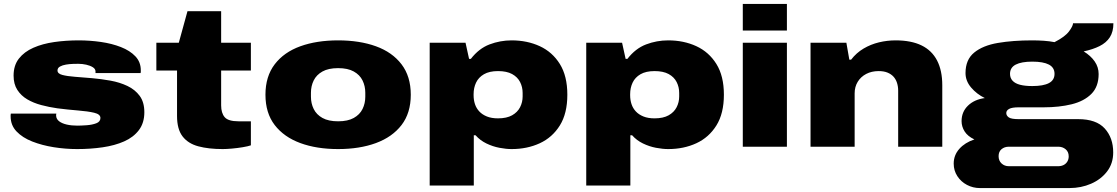

<svg xmlns="http://www.w3.org/2000/svg" viewBox="-20 -745 5674 975"><path d="M372 12Q312 12 252.5 2.5Q193 -7 143.5 -26.5Q94 -46 64 -77.5Q34 -109 34 -154Q34 -157 34 -160.5Q34 -164 35 -168H266Q265 -164 265 -161.5Q265 -159 265 -157Q266 -140 280.5 -129Q295 -118 319 -112.5Q343 -107 372 -107Q392 -107 420 -109Q448 -111 469 -119Q490 -127 490 -146Q490 -165 458 -172.5Q426 -180 376 -184Q326 -188 271 -195Q229 -201 189.5 -211.5Q150 -222 118.5 -240.5Q87 -259 68 -288.5Q49 -318 49 -361Q49 -413 76 -447.5Q103 -482 149.5 -502.5Q196 -523 255.5 -531.5Q315 -540 380 -540Q436 -540 492 -532Q548 -524 594 -506Q640 -488 667.5 -459Q695 -430 695 -388Q695 -385 695 -380.5Q695 -376 694 -374H465V-382Q465 -395 451.5 -403.5Q438 -412 418 -416.5Q398 -421 377 -421Q368 -421 350.5 -420.5Q333 -420 315 -417Q297 -414 284.5 -407Q272 -400 272 -387Q272 -371 296.5 -364.5Q321 -358 361 -355Q401 -352 448 -348Q494 -344 541 -335.5Q588 -327 627 -308.5Q666 -290 689.5 -258Q713 -226 713 -175Q713 -121 685.5 -84.5Q658 -48 610.5 -27Q563 -6 501.5 3Q440 12 372 12Z M1111 12Q1039 12 987 -2Q935 -16 907 -52.5Q879 -89 879 -156V-387H774V-528H888L932 -688H1103V-528H1254V-387H1103V-210Q1103 -171 1121 -150Q1139 -129 1191 -129H1254V-7Q1240 -2 1213 2.5Q1186 7 1158 9.5Q1130 12 1111 12Z M1697 12Q1588 12 1505 -18.5Q1422 -49 1375 -110Q1328 -171 1328 -264Q1328 -357 1375 -418.5Q1422 -480 1505 -510Q1588 -540 1697 -540Q1806 -540 1889 -510Q1972 -480 2019 -418.5Q2066 -357 2066 -264Q2066 -171 2019 -110Q1972 -49 1889 -18.5Q1806 12 1697 12ZM1697 -129Q1746 -129 1776.5 -146Q1807 -163 1821 -191.5Q1835 -220 1835 -254V-274Q1835 -308 1821 -336.5Q1807 -365 1776.5 -382Q1746 -399 1697 -399Q1648 -399 1617.5 -382Q1587 -365 1573 -336.5Q1559 -308 1559 -274V-254Q1559 -220 1573 -191.5Q1587 -163 1617.5 -146Q1648 -129 1697 -129Z M2162 197V-528H2344L2362 -446H2371Q2412 -499 2466 -519.5Q2520 -540 2578 -540Q2657 -540 2721 -510.5Q2785 -481 2823 -420Q2861 -359 2861 -264Q2861 -169 2823 -108Q2785 -47 2721 -17.5Q2657 12 2578 12Q2550 12 2516 5.5Q2482 -1 2450 -16.5Q2418 -32 2395 -58H2386V197ZM2509 -144Q2553 -144 2580.5 -159.5Q2608 -175 2621 -200.5Q2634 -226 2634 -255V-273Q2634 -303 2621 -328.5Q2608 -354 2580.5 -369Q2553 -384 2509 -384Q2465 -384 2437.5 -368Q2410 -352 2397.5 -325.5Q2385 -299 2385 -267V-261Q2385 -237 2392 -216Q2399 -195 2414 -179Q2429 -163 2452.5 -153.5Q2476 -144 2509 -144Z M2957 197V-528H3139L3157 -446H3166Q3207 -499 3261 -519.5Q3315 -540 3373 -540Q3452 -540 3516 -510.5Q3580 -481 3618 -420Q3656 -359 3656 -264Q3656 -169 3618 -108Q3580 -47 3516 -17.5Q3452 12 3373 12Q3345 12 3311 5.5Q3277 -1 3245 -16.5Q3213 -32 3190 -58H3181V197ZM3304 -144Q3348 -144 3375.5 -159.5Q3403 -175 3416 -200.5Q3429 -226 3429 -255V-273Q3429 -303 3416 -328.5Q3403 -354 3375.5 -369Q3348 -384 3304 -384Q3260 -384 3232.5 -368Q3205 -352 3192.5 -325.5Q3180 -299 3180 -267V-261Q3180 -237 3187 -216Q3194 -195 3209 -179Q3224 -163 3247.5 -153.5Q3271 -144 3304 -144Z M3752 -590V-725H3976V-590ZM3752 0V-528H3976V0Z M4096 0V-528H4278L4293 -442H4302Q4329 -477 4365.5 -498.5Q4402 -520 4443.5 -530Q4485 -540 4528 -540Q4607 -540 4659.5 -514.5Q4712 -489 4738.5 -438Q4765 -387 4765 -312V0H4541V-285Q4541 -306 4535 -324.5Q4529 -343 4517 -356Q4505 -369 4486.5 -376.5Q4468 -384 4442 -384Q4406 -384 4378.5 -369.5Q4351 -355 4335.5 -329.5Q4320 -304 4320 -271V0Z M4956 210Q4921 210 4890.5 194Q4860 178 4841.5 149.5Q4823 121 4823 86Q4823 43 4851.5 11Q4880 -21 4928 -37Q4894 -53 4878.5 -77.5Q4863 -102 4863 -130Q4863 -177 4895.5 -208.5Q4928 -240 4981 -247Q4940 -267 4911.5 -300.5Q4883 -334 4883 -374Q4883 -442 4927 -478Q4971 -514 5047.5 -527Q5124 -540 5221 -540Q5252 -540 5280.5 -538Q5309 -536 5335 -531Q5388 -558 5408.5 -585.5Q5429 -613 5429 -627H5634Q5634 -584 5616 -556Q5598 -528 5564 -511Q5530 -494 5483 -484Q5519 -462 5539 -433Q5559 -404 5559 -369Q5559 -305 5522 -268Q5485 -231 5422 -215.5Q5359 -200 5280 -200H5153Q5119 -200 5104.5 -192Q5090 -184 5090 -171Q5090 -158 5102.5 -149Q5115 -140 5153 -140H5455Q5547 -140 5590 -92.5Q5633 -45 5633 29Q5633 85 5602 125.5Q5571 166 5520.5 188Q5470 210 5411 210ZM5103 99H5354Q5369 99 5381 93Q5393 87 5400 75.5Q5407 64 5407 49Q5407 26 5391.5 13Q5376 0 5354 0H5103Q5081 0 5066 12.5Q5051 25 5051 48Q5051 71 5066 85Q5081 99 5103 99ZM5222 -308Q5278 -308 5306.5 -323Q5335 -338 5335 -370Q5335 -402 5306.5 -417Q5278 -432 5222 -432Q5167 -432 5138 -417Q5109 -402 5109 -370Q5109 -349 5122 -335Q5135 -321 5160 -314.5Q5185 -308 5222 -308Z"/></svg>

Font: Archivo Expanded Black
Style: Regular
Weight: 900
Width: 7
Designer: Hector Gatti
Foundry: Omnibus-Type
Version: Version 2.001